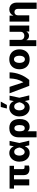

<svg xmlns="http://www.w3.org/2000/svg" viewBox="2122 -2952 1034 5319"><g transform="rotate(-90 2639.5 -293.0)"><path d="M73.2 -545.4H705.1V-422.9H73.2ZM163.1 -545.4H331.1V0H163.1ZM446.8 -158.7V-545.4H613.3V-182.6Q614.3 -160.2 619.1 -150.9Q623.5 -140.1 637.2 -134.8Q648.9 -129.9 669.9 -129.9Q686 -129.9 693.4 -130.4Q696.8 -130.4 703.1 -130.6Q709.5 -130.9 712.4 -131.3V-8.8Q688 -1.5 667 2Q645.5 5.9 616.2 5.9Q537.1 5.9 492.2 -32.7Q446.8 -71.3 446.8 -158.7Z M1058.6 11.2Q988.8 10.3 935.5 -25.4Q881.3 -62 850.6 -125.5Q819.8 -189.5 819.8 -272.9Q819.8 -356 852.1 -418.9Q883.8 -481 939 -517.6Q993.2 -552.7 1059.6 -552.7Q1102.1 -552.7 1138.2 -538.1Q1174.8 -522.9 1200.7 -496.6Q1226.6 -469.7 1241.7 -431.6H1291.5L1337.4 -273.9L1402.8 0H1273.4L1212.4 -273.9Q1208 -297.4 1197.8 -327.1Q1189 -352.5 1174.3 -373Q1159.2 -394 1139.6 -405.3Q1119.1 -417 1092.8 -417Q1058.1 -417 1035.6 -398.9Q1013.2 -381.3 1000.5 -348.1Q987.8 -315.4 987.8 -274.9Q987.8 -232.4 1000.5 -198.7Q1013.2 -164.6 1035.6 -146.5Q1058.1 -127.4 1087.9 -127.4Q1112.3 -127.4 1133.3 -140.1Q1153.3 -152.3 1169.9 -174.3Q1186 -195.8 1196.8 -220.7Q1206.5 -242.7 1212.4 -271.5L1268.6 -545.4H1395.5L1337.4 -271.5L1291.5 -119.6H1242.7Q1229.5 -82.5 1205.1 -53.2Q1181.6 -24.4 1144 -5.9Q1108.4 11.2 1058.6 11.2Z M1662.1 203.1H1494.1V-291Q1494.1 -375 1524.9 -433.6Q1556.6 -493.2 1613.3 -522.5Q1671.4 -552.7 1751 -552.7Q1821.3 -552.7 1870.1 -529.8Q1918.5 -506.8 1947.3 -467.3Q1976.1 -427.7 1988.3 -377.4Q2001 -325.7 2001 -271.5V-261.2Q2001.5 -180.7 1976.1 -118.2Q1951.2 -58.6 1902.3 -23.9Q1855 9.8 1787.1 9.8Q1721.2 9.8 1681.6 -23.9Q1641.6 -57.6 1621.1 -116.7Q1600.6 -176.3 1590.3 -253.4L1661.1 -263.7Q1661.1 -240.7 1665 -214.8Q1668 -190.4 1676.8 -169.9Q1685.1 -150.9 1702.6 -137.7Q1719.2 -125.5 1746.6 -125.5Q1783.2 -125.5 1801.8 -146.5Q1820.8 -168 1827.1 -198.2Q1834 -231.9 1833.5 -261.2V-271.5Q1833.5 -309.1 1825.7 -340.3Q1817.4 -373 1798.8 -392.6Q1779.8 -412.1 1745.1 -412.1Q1714.4 -412.1 1696.3 -394Q1677.7 -375 1669.4 -343.8Q1661.1 -311.5 1661.1 -272Z M2312 11.2Q2242.2 10.3 2189 -25.4Q2134.8 -62 2104 -125.5Q2073.2 -189.5 2073.2 -272.9Q2073.2 -356 2105.5 -418.9Q2137.2 -481 2192.4 -517.6Q2246.6 -552.7 2313 -552.7Q2355.5 -552.7 2391.6 -538.1Q2428.2 -522.9 2454.1 -496.6Q2480 -469.7 2495.1 -431.6H2544.9L2590.8 -273.9L2656.2 0H2526.9L2465.8 -273.9Q2461.4 -297.4 2451.2 -327.1Q2442.4 -352.5 2427.7 -373Q2412.6 -394 2393.1 -405.3Q2372.6 -417 2346.2 -417Q2311.5 -417 2289.1 -398.9Q2266.6 -381.3 2253.9 -348.1Q2241.2 -315.4 2241.2 -274.9Q2241.2 -232.4 2253.9 -198.7Q2266.6 -164.6 2289.1 -146.5Q2311.5 -127.4 2341.3 -127.4Q2365.7 -127.4 2386.7 -140.1Q2406.7 -152.3 2423.3 -174.3Q2439.5 -195.8 2450.2 -220.7Q2460 -242.7 2465.8 -271.5L2522 -545.4H2648.9L2590.8 -271.5L2544.9 -119.6H2496.1Q2482.9 -82.5 2458.5 -53.2Q2435.1 -24.4 2397.5 -5.9Q2361.8 11.2 2312 11.2ZM2391.1 -620.1H2292L2334.5 -789.6H2484.4Z M3083.5 0H2920.4L2713.9 -545.4H2892.1L3017.1 -168H3022.5Q3049.3 -211.9 3069.3 -256.8Q3088.4 -300.8 3099.1 -342.3Q3110.8 -389.2 3117.2 -435.5Q3123.5 -482.9 3126.5 -545.4H3294.4Q3291 -399.9 3236.8 -257.3Q3184.6 -119.1 3083.5 0Z M3655.3 10.3Q3568.8 10.3 3507.8 -25.4Q3445.8 -61 3413.1 -124Q3379.9 -187 3379.9 -271Q3379.9 -355.5 3413.1 -418.5Q3445.8 -481.4 3507.8 -517.6Q3569.3 -552.7 3655.3 -552.7Q3741.7 -552.7 3803.2 -517.6Q3864.3 -481.9 3897.9 -418.5Q3931.2 -354.5 3931.2 -271Q3931.2 -188 3897.9 -124Q3864.3 -60.1 3803.2 -25.4Q3742.2 10.3 3655.3 10.3ZM3656.2 -120.6Q3687 -120.6 3709.5 -140.1Q3731 -158.7 3742.7 -193.4Q3753.9 -228.5 3753.9 -272Q3753.9 -316.4 3742.7 -351.6Q3731 -386.2 3709.5 -404.8Q3687.5 -423.8 3656.2 -423.8Q3624 -423.8 3602.1 -404.8Q3579.1 -385.7 3568.4 -351.6Q3556.6 -317.4 3556.6 -272Q3556.6 -227.5 3568.4 -193.4Q3579.1 -159.2 3602.1 -140.1Q3624.5 -120.6 3656.2 -120.6Z M4185.5 195.3H4020V-545.4H4193.4V-235.4Q4194.3 -205.6 4208 -184.1Q4221.7 -161.6 4247.1 -148.9Q4272.5 -136.2 4305.7 -136.2Q4338.4 -136.2 4363.8 -148.9Q4388.7 -161.1 4403.3 -184.1Q4418 -207 4417.5 -235.4V-545.4H4590.8V0H4425.3V-76.2H4421.4Q4406.7 -43.9 4375.5 -25.4Q4343.3 -6.3 4305.7 -6.3Q4267.6 -6.3 4235.4 -25.4Q4205.1 -43 4189.9 -76.2H4185.5Z M4874 -311V0H4700.7V-545.4H4865.7V-445.3H4871.6Q4890.1 -495.1 4934.1 -523.9Q4978.5 -552.7 5037.6 -552.7Q5094.7 -552.7 5137.7 -526.9Q5180.7 -501 5203.6 -455.6Q5227.1 -407.7 5227.1 -347.7V204.6H5053.2V-313.5Q5053.2 -357.9 5030.3 -384.8Q5007.8 -410.2 4965.8 -410.2Q4938.5 -410.2 4918 -398.4Q4896 -385.3 4885.7 -364.3Q4874 -342.3 4874 -311Z"/></g></svg>

Font: My Font
Style: Regular
Weight: 500
Designer: Rasmus Andersson
Foundry: rsms
Version: Version 0.001